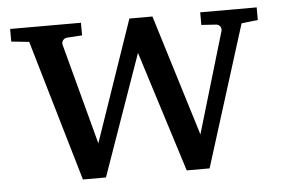

<svg xmlns="http://www.w3.org/2000/svg" viewBox="-41 -537 865 592"><g transform="rotate(-5 391.5 -241.0)"><path d="M722.2 -437 585 0H514.2L396 -374L264.2 0H192.9L64.9 -437L9.8 -442.9V-481.9H229V-442.9L182.1 -439.9Q173.8 -439 169.2 -432.6Q164.6 -426.3 167 -418L250 -106.9L378.9 -481.9H450.2L565.9 -106.9L658.2 -418Q660.6 -425.8 656.5 -432.4Q652.3 -439 644 -439.9L598.1 -442.9V-481.9H772.9V-442.9Z"/></g></svg>

Font: Charis SIL Afr
Style: Regular
Weight: 400
Foundry: SIL International
Version: Version 5.000